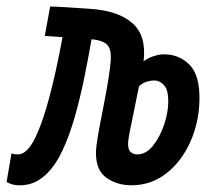

<svg xmlns="http://www.w3.org/2000/svg" viewBox="-34 -547 640 577"><path d="M360.8 9.8Q317.9 9.8 285.9 -12.7Q253.9 -35.2 254.4 -88.4Q254.9 -107.9 260.3 -138.9Q265.6 -169.9 272 -201.2Q278.3 -232.4 281.7 -252Q295.9 -326.7 298.6 -363.3Q301.3 -399.9 287.8 -412.8Q274.4 -425.8 241.2 -429.2Q231.4 -372.6 219 -311.8Q206.5 -251 190.2 -193.8Q173.8 -136.7 152.3 -91.8Q128.9 -43 97.4 -16.6Q65.9 9.8 26.4 9.8Q9.8 9.8 -0.2 6.1Q-10.3 2.4 -14.2 0L0.5 -85.9Q2 -85.4 7.1 -84.2Q12.2 -83 20 -83Q34.7 -83 47.9 -96.7Q61 -110.4 71.8 -132.8Q89.8 -169.9 105.5 -223.6Q121.1 -277.3 133.5 -334Q146 -390.6 153.8 -435.5Q140.6 -436.5 127.2 -437.3Q113.8 -438 100.6 -439L116.7 -527.3Q121.6 -527.3 130.1 -527.1Q138.7 -526.9 162.6 -525.4Q186.5 -523.9 236.3 -520.5Q321.3 -515.1 364 -477.3Q406.7 -439.5 397.5 -362.8Q410.6 -372.6 427.7 -378.2Q444.8 -383.8 458.5 -383.8Q504.4 -383.8 535.6 -352.3Q566.9 -320.8 565.4 -246.1Q564 -178.7 537.8 -120.4Q511.7 -62 466.1 -26.1Q420.4 9.8 360.8 9.8ZM383.8 -288.1Q377 -253.4 369.6 -218.3Q362.3 -183.1 356.9 -156.2Q351.6 -129.4 351.1 -119.1Q350.1 -98.1 358.2 -90.6Q366.2 -83 378.4 -83Q404.8 -83 425.8 -109.1Q446.8 -135.3 459.2 -172.4Q471.7 -209.5 471.7 -242.2Q471.7 -277.3 458.7 -291.3Q445.8 -305.2 429.7 -305.2Q419.4 -305.2 407.7 -301.8Q396 -298.3 383.8 -288.1Z"/></svg>

Font: Cascadia Mono
Style: Italic
Weight: 400
Italic angle: -10°
Monospace: yes
Designer: Aaron Bell
Foundry: Saja Typeworks
Version: Version 2404.023; ttfautohint (v1.8.4)